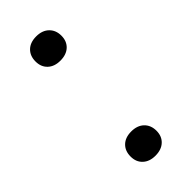

<svg xmlns="http://www.w3.org/2000/svg" viewBox="-187 -587 632 632"><g transform="rotate(-45 129.0 -271.0)"><path d="M128.5 6.5Q101 6.5 84.8 -8.8Q68.5 -24 68.5 -49.5Q68.5 -75.5 84.5 -91Q100.5 -106.5 128.5 -106.5Q156.5 -106.5 172.8 -90.8Q189 -75 189 -49.5Q189 -24 172.8 -8.8Q156.5 6.5 128.5 6.5ZM128.5 -436Q101 -436 84.8 -451.2Q68.5 -466.5 68.5 -492Q68.5 -518 84.5 -533.5Q100.5 -549 128.5 -549Q156.5 -549 172.8 -533.2Q189 -517.5 189 -492Q189 -466.5 172.8 -451.2Q156.5 -436 128.5 -436Z"/></g></svg>

Font: Encode Sans Expanded Expanded
Style: Regular
Weight: 400
Width: 7
Designer: Multiple Designers
Foundry: Impallari Type
Version: Version 3.000; ttfautohint (v1.8.3) -l 8 -r 50 -G 200 -x 14 